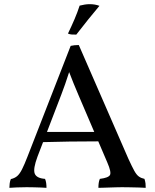

<svg xmlns="http://www.w3.org/2000/svg" viewBox="-20 -898 744 921"><path d="M358 -682 596 -136Q613 -99 624 -79Q635 -59 646.5 -51Q658 -43 673 -40Q677 -27 678 -18Q679 -9 679 3Q669 2 648 1.5Q627 1 604 0.5Q581 0 565 0Q553 0 537 0.5Q521 1 504 1.5Q487 2 473.5 2.5Q460 3 452 3Q452 -9 453.5 -20Q455 -31 459 -40Q500 -45 507.5 -58.5Q515 -72 495 -118L356 -443Q343 -474 333 -498Q323 -522 309 -559H314Q302 -521 292.5 -494.5Q283 -468 274 -444L160 -147Q138 -88 146.5 -65.5Q155 -43 196 -40Q200 -31 201.5 -20Q203 -9 203 3Q192 2 176 1.5Q160 1 142.5 0.5Q125 0 108 0Q83 0 61 1Q39 2 25 3Q25 -7 26.5 -18.5Q28 -30 32 -39Q50 -43 62 -53Q74 -63 85.5 -85.5Q97 -108 112 -147L319 -678Q329 -680 337.5 -681Q346 -682 358 -682ZM449 -265 458 -220Q391 -220 314.5 -219Q238 -218 176 -216L192 -265ZM346 -732Q333 -732 324 -732.5Q315 -733 306 -737Q323 -772 337.5 -806Q352 -840 362 -871Q374 -874 386 -876Q398 -878 410 -878Q436 -878 457 -870Q430 -838 403.5 -805Q377 -772 346 -732Z"/></svg>

Font: Vollkorn
Style: Regular
Weight: 400
Designer: Friedrich Althausen
Foundry: Friedrich Althausen
Version: Version 5.001